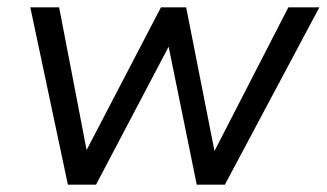

<svg xmlns="http://www.w3.org/2000/svg" viewBox="-20 -506 895 526"><path d="M166 0 63 -486H142L224 -60H199L421 -486H490L574 -60H551L770 -486H855L596 0H519L430 -437H473L243 0Z"/></svg>

Font: Nunito Sans 12pt ExtraLight 12pt
Style: Italic
Weight: 400
Italic angle: -9°
Version: Version 3.101;gftools[0.9.27]